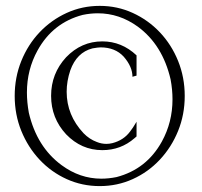

<svg xmlns="http://www.w3.org/2000/svg" viewBox="-20 -611 676 644"><path d="M323.2 -107.4Q252.9 -107.4 201.7 -160.6Q151.4 -214.8 151.4 -289.6Q151.4 -364.3 201.7 -418.9Q252.9 -472.2 323.2 -472.2Q388.2 -472.2 438 -425.3V-357.4L424.3 -353.5Q424.3 -387.2 395 -420.9Q366.2 -452.1 317.4 -452.1Q309.1 -452.1 290 -448.7Q237.3 -435.1 215.8 -375Q203.6 -338.9 203.6 -303.2Q203.6 -224.6 260.3 -164.1Q279.8 -144 304.7 -134.8Q320.3 -128.4 336.9 -128.4Q346.7 -128.4 356.9 -130.9Q394.5 -140.6 416 -169.4Q424.8 -180.2 438 -202.6V-153.3L431.2 -147.5Q385.3 -107.4 323.2 -107.4ZM319.8 -11.7Q344.7 -11.7 371.1 -17.1Q471.7 -43.5 522.9 -136.2Q558.6 -201.2 558.6 -277.8Q558.6 -310.5 552.2 -344.7Q525.4 -460.4 442.4 -521.5Q380.4 -566.4 308.1 -566.4Q283.2 -566.4 257.3 -561Q157.2 -534.7 106 -441.9Q70.3 -377.4 70.3 -300.8Q70.3 -268.1 76.7 -232.9Q103.5 -118.2 186.5 -57.1Q248 -11.7 319.8 -11.7ZM314.5 13.2Q255.4 13.2 203.6 -10.3Q151.9 -33.7 112.8 -75.4Q73.7 -117.2 51.5 -171.9Q29.3 -226.6 29.3 -289.1Q29.3 -351.6 51.5 -406.5Q73.7 -461.4 112.8 -502.7Q151.9 -543.9 203.6 -567.6Q255.4 -591.3 314.5 -591.3Q373.5 -591.3 425.3 -567.6Q477.1 -543.9 516.1 -502.7Q555.2 -461.4 577.4 -406.5Q599.6 -351.6 599.6 -289.1Q599.6 -226.6 577.4 -171.9Q555.2 -117.2 516.1 -75.4Q477.1 -33.7 425.3 -10.3Q373.5 13.2 314.5 13.2Z"/></svg>

Font: Quaaykop
Style: Regular
Weight: 400
Designer: Tup Wanders
Foundry: Free font, DO NOT SELL
Version: Version 1.00;July 31, 2023;FontCreator 11.5.0.2430 64-bit